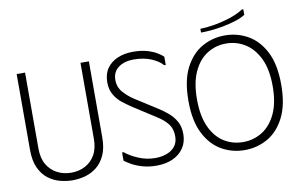

<svg xmlns="http://www.w3.org/2000/svg" viewBox="-85 -1018 1875 1194"><g transform="rotate(-10 852.0 -420.5)"><path d="M511 -221V-700H458V-220Q458 -159 434.5 -118.5Q411 -78 371.5 -57.5Q332 -37 285 -37Q236 -37 196 -57.5Q156 -78 132 -118.5Q108 -159 108 -220V-700H55V-221Q55 -152 76 -107Q97 -62 131 -36Q165 -10 205.5 0.5Q246 11 285 11Q323 11 362.5 0.5Q402 -10 435.5 -36Q469 -62 490 -107Q511 -152 511 -221Z M1011 -153Q1011 -103 986.5 -66Q962 -29 918 -8.5Q874 12 814 12Q765 12 725.5 0.5Q686 -11 658 -27Q630 -43 616 -54V-106H626Q656 -80 707.5 -58Q759 -36 814 -36Q852 -36 885 -47.5Q918 -59 938.5 -84Q959 -109 959 -148Q959 -193 937 -223.5Q915 -254 871 -282L725 -376Q698 -394 669 -416.5Q640 -439 620.5 -472Q601 -505 601 -551Q601 -604 626 -639.5Q651 -675 694 -693Q737 -711 790 -711Q842 -711 879.5 -700Q917 -689 941.5 -674Q966 -659 978 -647V-595H968Q946 -622 898.5 -642.5Q851 -663 786 -663Q728 -663 690.5 -635.5Q653 -608 653 -557Q653 -511 682.5 -478Q712 -445 748 -422L880 -338Q914 -317 944 -291.5Q974 -266 992.5 -233Q1011 -200 1011 -153Z M1078 -350Q1078 -478 1119 -557.5Q1160 -637 1226.5 -674.5Q1293 -712 1371 -712Q1449 -712 1515.5 -674.5Q1582 -637 1623 -557.5Q1664 -478 1664 -350Q1664 -223 1623 -143Q1582 -63 1515.5 -25.5Q1449 12 1371 12Q1293 12 1226.5 -25.5Q1160 -63 1119 -143Q1078 -223 1078 -350ZM1132 -350Q1132 -245 1163.5 -176Q1195 -107 1249 -73Q1303 -39 1370 -39Q1436 -39 1490.5 -73Q1545 -107 1577.5 -176Q1610 -245 1610 -350Q1610 -456 1577 -524.5Q1544 -593 1489.5 -627Q1435 -661 1370 -661Q1303 -661 1249 -626.5Q1195 -592 1163.5 -523Q1132 -454 1132 -350ZM1505 -853 1513 -851V-817Q1484 -799 1446 -787.5Q1408 -776 1367.5 -768.5Q1327 -761 1291 -758Q1255 -755 1229 -755V-779Q1263 -779 1313 -787Q1363 -795 1415 -811.5Q1467 -828 1505 -853Z"/></g></svg>

Font: Phudu Light
Style: Regular
Weight: 300
Version: Version 1.005;gftools[0.9.23]